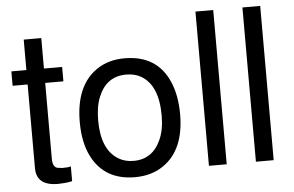

<svg xmlns="http://www.w3.org/2000/svg" viewBox="-52 -805 1382 904"><g transform="rotate(-5 639.0 -353.0)"><path d="M254 -524V-456H168V-97Q168 -59 190 -53L214 -50Q241 -50 254 -54V16Q234 20 217 21.5Q200 23 186 23Q96 23 86 -44L85 -60V-456H14V-524H85V-668H168V-524Z M550 -539Q702 -539 759 -410Q788 -344 788 -254Q788 -86 686 -16Q630 23 551 23Q407 23 347 -96Q314 -162 314 -258Q314 -431 419 -502Q474 -539 550 -539ZM551 -462Q458 -462 420 -370Q401 -325 401 -258Q401 -121 479 -73Q510 -54 551 -54Q641 -54 680 -142Q701 -188 701 -255Q701 -400 619 -446Q590 -462 551 -462Z M986 -729V0H902V-729Z M1208 -729V0H1124V-729Z"/></g></svg>

Font: Ekushey Bangla
Style: Regular
Weight: 400
Designer: Al Mamun Sumon
Foundry: Al Mamun Sumon
Version: Version 1.0